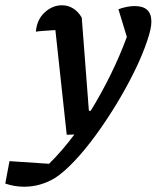

<svg xmlns="http://www.w3.org/2000/svg" viewBox="-122 -511 594 728"><path d="M131 0 88 -397Q59 -395 43.5 -394Q28 -393 14 -391Q18 -437 47.5 -464Q77 -491 113 -491Q136 -491 155.5 -479Q175 -467 188 -444L215 -91H222Q262 -156 297 -227Q332 -298 359 -371L327 -476Q360 -488 389 -488Q452 -488 452 -429Q452 -403 437 -359Q419 -304 388 -241Q357 -178 319 -115.5Q281 -53 240 3Q199 59 159.5 100.5Q120 142 88 163Q32 197 -30 197Q-67 197 -102 185L-86 100L64 110Q113 62 160 -1Z"/></svg>

Font: Piazzolla SemiBold
Style: Italic
Weight: 600
Italic angle: -11.3°
Designer: Juan Pablo del Peral
Foundry: Huerta Tipografica
Version: Version 1.330